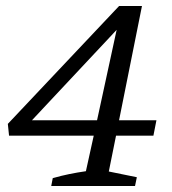

<svg xmlns="http://www.w3.org/2000/svg" viewBox="-20 -617 572 637"><path d="M150 0 155 -26Q183 -34 210 -39.5Q237 -45 265 -49L291 -167H10L6 -206L375 -597H451L375 -218H499L489 -167H365L341 -48L434 -29L428 0ZM86 -218H302L367 -518Z"/></svg>

Font: Piazzolla
Style: Italic
Weight: 400
Italic angle: -11.3°
Designer: Juan Pablo del Peral
Foundry: Huerta Tipografica
Version: Version 1.330